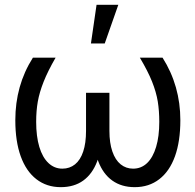

<svg xmlns="http://www.w3.org/2000/svg" viewBox="-20 -771 815 801"><path d="M130.9 -262.7Q130.9 -202.1 144 -158.2Q157.2 -114.3 182.1 -90.8Q207 -67.4 240.2 -67.4Q270.5 -67.4 293 -85.4Q315.4 -103.5 327.1 -138.7Q338.9 -173.8 338.9 -224.6V-383.8H405.3V-225.6Q405.3 -150.4 385.3 -97.7Q365.2 -44.9 327.1 -17.6Q289.1 9.8 233.4 9.8Q174.8 9.8 131.8 -23.4Q88.9 -56.6 66.4 -119.1Q43.9 -181.6 43.9 -269.5Q43.9 -341.8 62 -406.7Q80.1 -471.7 117.2 -530.3H211.9Q179.7 -474.6 162.1 -430.2Q144.5 -385.7 137.7 -347.2Q130.9 -308.6 130.9 -262.7ZM732.4 -269.5Q732.4 -181.6 710 -119.1Q687.5 -56.6 644.5 -23.4Q601.6 9.8 542 9.8Q487.3 9.8 448.7 -17.6Q410.2 -44.9 390.1 -97.7Q370.1 -150.4 370.1 -225.6V-383.8H436.5V-224.6Q436.5 -174.8 448.7 -139.2Q460.9 -103.5 483.4 -85.4Q505.9 -67.4 535.2 -67.4Q569.3 -67.4 593.8 -90.8Q618.2 -114.3 631.3 -158.2Q644.5 -202.1 644.5 -262.7Q644.5 -308.6 638.2 -347.7Q631.8 -386.7 614.3 -430.7Q596.7 -474.6 563.5 -530.3H658.2Q695.3 -471.7 713.9 -406.2Q732.4 -340.8 732.4 -269.5ZM382.8 -751H473.6L417 -589.8H359.4Z"/></svg>

Font: Pretendard Std Variable
Style: Regular
Weight: 400
Designer: Base glyphs from Inter by Rasmus Andersson; Hangeul glyphs from Noto Sans CJK(Source Han Sans) by Jang Soo-young and Kan
Foundry: Kil Hyung-jin
Version: Version 1.309;Glyphs 3.2 (3225)